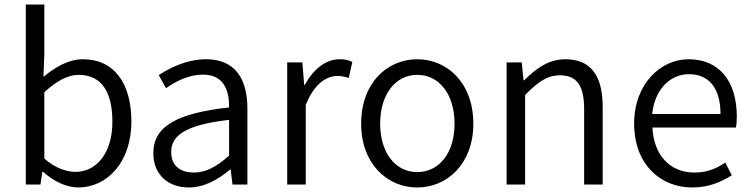

<svg xmlns="http://www.w3.org/2000/svg" viewBox="-20 -816 3320 849"><path d="M326 13C450 13 561 -94 561 -279C561 -445 487 -554 346 -554C284 -554 223 -519 172 -476L176 -575V-796H94V0H159L167 -56H171C218 -13 276 13 326 13ZM314 -56C277 -56 225 -71 176 -115V-408C230 -458 280 -485 327 -485C435 -485 477 -401 477 -277C477 -141 408 -56 314 -56Z M815 13C883 13 945 -22 997 -66H1000L1008 0H1074V-335C1074 -465 1022 -554 891 -554C804 -554 728 -514 682 -484L714 -426C755 -455 813 -486 878 -486C971 -486 994 -414 993 -341C761 -315 658 -257 658 -139C658 -41 726 13 815 13ZM837 -53C782 -53 737 -79 737 -144C737 -218 802 -264 993 -286V-128C938 -79 891 -53 837 -53Z M1250 0H1332V-352C1369 -446 1425 -480 1470 -480C1492 -480 1504 -477 1522 -471L1538 -542C1520 -551 1504 -554 1481 -554C1420 -554 1365 -509 1328 -441H1325L1317 -540H1250Z M1825 13C1957 13 2073 -91 2073 -269C2073 -450 1957 -554 1825 -554C1693 -554 1577 -450 1577 -269C1577 -91 1693 13 1825 13ZM1825 -55C1728 -55 1661 -141 1661 -269C1661 -398 1728 -485 1825 -485C1923 -485 1990 -398 1990 -269C1990 -141 1923 -55 1825 -55Z M2220 0H2302V-396C2358 -453 2399 -483 2456 -483C2531 -483 2563 -437 2563 -333V0H2645V-343C2645 -481 2593 -554 2480 -554C2406 -554 2350 -513 2298 -461H2295L2287 -540H2220Z M3041 13C3115 13 3170 -12 3216 -41L3187 -97C3146 -69 3104 -53 3050 -53C2942 -53 2870 -132 2865 -252H3234C3237 -266 3238 -283 3238 -301C3238 -457 3160 -554 3025 -554C2901 -554 2784 -445 2784 -269C2784 -92 2898 13 3041 13ZM2864 -312C2875 -423 2946 -488 3026 -488C3114 -488 3166 -427 3166 -312Z"/></svg>

Font: Noto Sans HK DemiLight
Style: Regular
Weight: 350
Designer: Ryoko NISHIZUKA 西塚涼子 (kana, bopomofo & ideographs); Paul D. Hunt (Latin, Greek & Cyrillic); Sandoll Communications 산돌커뮤니
Foundry: Adobe
Version: Version 2.004;hotconv 1.0.118;makeotfexe 2.5.65603